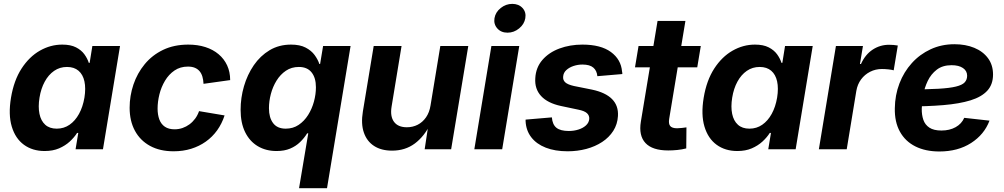

<svg xmlns="http://www.w3.org/2000/svg" viewBox="-20 -782 5260 1006"><path d="M213.9 9.3Q150.4 9.3 105.5 -23.4Q60.5 -56.2 41.7 -118.7Q22.9 -181.2 37.6 -270Q52.7 -360.8 93 -422.9Q133.3 -484.9 189 -516.6Q244.6 -548.3 306.2 -548.3Q350.1 -548.3 378.2 -533.9Q406.2 -519.5 422.1 -497.6Q438 -475.6 445.3 -452.6H449.7L463.9 -541H608.9L519.5 0H376L390.1 -85.4H383.8Q369.1 -62 345.5 -40.3Q321.8 -18.6 289.3 -4.6Q256.8 9.3 213.9 9.3ZM277.3 -107.9Q314.9 -107.9 344.5 -128.4Q374 -148.9 394 -185.3Q414.1 -221.7 422.4 -270.5Q430.2 -319.3 422.4 -355.5Q414.6 -391.6 391.4 -411.4Q368.2 -431.2 331.1 -431.2Q293 -431.2 263.4 -410.6Q233.9 -390.1 214.4 -354.2Q194.8 -318.4 187 -270.5Q179.2 -222.2 186.8 -185.5Q194.3 -148.9 217 -128.4Q239.7 -107.9 277.3 -107.9Z M889.6 10.7Q817.9 10.7 766.1 -17.6Q714.4 -45.9 686.8 -97.2Q659.2 -148.4 659.2 -217.3Q659.2 -279.8 679.2 -339.1Q699.2 -398.4 738.3 -445.8Q777.3 -493.2 834.7 -520.8Q892.1 -548.3 966.3 -548.3Q1015.6 -548.3 1055.9 -535.4Q1096.2 -522.5 1125.2 -498Q1154.3 -473.6 1170.2 -439.2Q1186 -404.8 1186 -362.3L1046.4 -342.8Q1045.4 -363.8 1040.5 -380.4Q1035.6 -397 1025.9 -408.7Q1016.1 -420.4 1001 -426.8Q985.8 -433.1 964.8 -433.1Q924.3 -433.1 894.3 -412.6Q864.3 -392.1 844.5 -358.9Q824.7 -325.7 815.2 -287.4Q805.7 -249 805.7 -212.9Q805.7 -180.7 814.9 -156Q824.2 -131.3 844 -117.9Q863.8 -104.5 894.5 -104.5Q916.5 -104.5 936.3 -111.3Q956.1 -118.2 972.9 -130.6Q989.7 -143.1 1002.7 -160.6Q1015.6 -178.2 1022.9 -199.7L1156.7 -177.2Q1142.6 -133.8 1117.7 -99.1Q1092.8 -64.5 1058.3 -40Q1023.9 -15.6 981.4 -2.4Q939 10.7 889.6 10.7Z M1693.4 204.1H1546.9L1595.2 -83.5H1589.4Q1574.2 -58.6 1552.2 -37.4Q1530.3 -16.1 1500.2 -3.4Q1470.2 9.3 1429.2 9.3Q1373 9.3 1330.6 -16.1Q1288.1 -41.5 1264.4 -89.6Q1240.7 -137.7 1240.7 -206.5Q1240.7 -269.5 1258.3 -330.1Q1275.9 -390.6 1309.8 -440.2Q1343.8 -489.7 1392.8 -519Q1441.9 -548.3 1504.9 -548.3Q1551.3 -548.3 1581.3 -532.7Q1611.3 -517.1 1628.4 -493.7Q1645.5 -470.2 1653.3 -446.8H1657.2L1672.9 -541H1816.9ZM1477.1 -107.9Q1515.6 -107.9 1544.9 -127.7Q1574.2 -147.5 1594.5 -179.7Q1614.7 -211.9 1625 -250Q1635.3 -288.1 1635.3 -324.7Q1635.3 -374.5 1612.5 -402.8Q1589.8 -431.2 1545.9 -431.2Q1507.3 -431.2 1478 -411.4Q1448.7 -391.6 1429 -359.6Q1409.2 -327.6 1399.2 -289.6Q1389.2 -251.5 1389.2 -214.8Q1389.2 -166 1410.9 -137Q1432.6 -107.9 1477.1 -107.9Z M2034.2 7.3Q1978 7.3 1940.2 -17.1Q1902.3 -41.5 1886.5 -87.4Q1870.6 -133.3 1881.3 -197.8L1938 -541H2084L2031.7 -223.1Q2023.4 -172.4 2044.4 -143.8Q2065.4 -115.2 2111.8 -115.2Q2142.6 -115.2 2168.5 -128.4Q2194.3 -141.6 2212.2 -167.2Q2230 -192.9 2235.8 -229.5L2287.1 -541H2433.6L2343.8 0H2205.1L2225.6 -135.7H2236.8Q2203.6 -67.4 2153.3 -30Q2103 7.3 2034.2 7.3Z M2465.3 0 2554.7 -541H2700.7L2611.3 0ZM2639.2 -610.8Q2605.5 -610.8 2585.7 -633.1Q2565.9 -655.3 2570.8 -686.5Q2576.2 -718.3 2603.5 -740Q2630.9 -761.7 2664.1 -761.7Q2697.8 -761.7 2717.8 -740Q2737.8 -718.3 2732.4 -686.5Q2727.1 -655.3 2700 -633.1Q2672.9 -610.8 2639.2 -610.8Z M2954.1 10.7Q2888.2 10.7 2839.6 -8.3Q2791 -27.3 2763.7 -62.7Q2736.3 -98.1 2733.9 -147Q2733.9 -149.4 2733.9 -151.4Q2733.9 -153.3 2733.9 -155.3L2871.6 -167Q2874.5 -129.4 2895.5 -112.5Q2916.5 -95.7 2960.4 -95.7Q2987.3 -95.7 3011 -103.3Q3034.7 -110.8 3050 -124.8Q3065.4 -138.7 3067.4 -158.2Q3068.8 -176.8 3055.4 -189Q3042 -201.2 3009.8 -207.5L2919.4 -226.6Q2849.1 -241.7 2814.9 -279.1Q2780.8 -316.4 2784.7 -372.1Q2787.6 -428.2 2821.8 -467.8Q2856 -507.3 2911.1 -527.8Q2966.3 -548.3 3031.7 -548.3Q3127.9 -548.3 3180.9 -509.5Q3233.9 -470.7 3239.3 -407.2Q3240.2 -403.8 3240.5 -400.6Q3240.7 -397.5 3240.7 -394L3109.9 -382.8Q3107.4 -411.6 3088.9 -427.7Q3070.3 -443.8 3031.7 -443.8Q3007.8 -443.8 2985.1 -436.3Q2962.4 -428.7 2947.3 -414.8Q2932.1 -400.9 2930.7 -380.9Q2928.7 -362.8 2941.4 -350.8Q2954.1 -338.9 2986.8 -331.5L3081.5 -312.5Q3152.8 -297.4 3187 -262.7Q3221.2 -228 3217.8 -173.8Q3215.3 -130.9 3193.4 -96.4Q3171.4 -62 3135 -38.1Q3098.6 -14.2 3052 -1.7Q3005.4 10.7 2954.1 10.7Z M3651.9 -541 3633.3 -429.2H3307.1L3325.7 -541ZM3425.3 -672.4H3571.3L3486.3 -159.7Q3481.9 -133.3 3491.7 -121.6Q3501.5 -109.9 3527.8 -109.9Q3537.1 -109.9 3552.7 -111.6Q3568.4 -113.3 3576.7 -114.7L3575.7 -4.4Q3552.7 1.5 3528.3 3.9Q3503.9 6.3 3481.4 6.3Q3398.4 6.3 3362.1 -32.5Q3325.7 -71.3 3337.9 -145Z M3843.3 9.3Q3779.8 9.3 3734.9 -23.4Q3689.9 -56.2 3671.1 -118.7Q3652.3 -181.2 3667 -270Q3682.1 -360.8 3722.4 -422.9Q3762.7 -484.9 3818.4 -516.6Q3874 -548.3 3935.5 -548.3Q3979.5 -548.3 4007.6 -533.9Q4035.6 -519.5 4051.5 -497.6Q4067.4 -475.6 4074.7 -452.6H4079.1L4093.3 -541H4238.3L4148.9 0H4005.4L4019.5 -85.4H4013.2Q3998.5 -62 3974.9 -40.3Q3951.2 -18.6 3918.7 -4.6Q3886.2 9.3 3843.3 9.3ZM3906.7 -107.9Q3944.3 -107.9 3973.9 -128.4Q4003.4 -148.9 4023.4 -185.3Q4043.5 -221.7 4051.8 -270.5Q4059.6 -319.3 4051.8 -355.5Q4043.9 -391.6 4020.8 -411.4Q3997.6 -431.2 3960.4 -431.2Q3922.4 -431.2 3892.8 -410.6Q3863.3 -390.1 3843.8 -354.2Q3824.2 -318.4 3816.4 -270.5Q3808.6 -222.2 3816.2 -185.5Q3823.7 -148.9 3846.4 -128.4Q3869.1 -107.9 3906.7 -107.9Z M4270.5 0 4359.9 -541H4501.5L4485.8 -446.8H4491.2Q4513.7 -496.6 4552.5 -522Q4591.3 -547.4 4638.2 -547.4Q4649.4 -547.4 4661.9 -546.4Q4674.3 -545.4 4684.1 -543.5L4662.6 -413.6Q4652.8 -416.5 4634.8 -418.5Q4616.7 -420.4 4600.6 -420.4Q4567.4 -420.4 4539.1 -406Q4510.7 -391.6 4491.7 -366Q4472.7 -340.3 4466.8 -305.7L4416.5 0Z M4901.9 11.7Q4829.1 11.7 4776.1 -14.9Q4723.1 -41.5 4695.1 -92.3Q4667 -143.1 4668.5 -214.8Q4669.4 -283.7 4692.6 -344.5Q4715.8 -405.3 4757.6 -451.4Q4799.3 -497.6 4856.2 -523.9Q4913.1 -550.3 4981 -550.3Q5039.1 -550.3 5084.7 -531.5Q5130.4 -512.7 5156.7 -477.1Q5183.1 -441.4 5183.1 -391.6Q5183.1 -339.8 5153.3 -307.1Q5123.5 -274.4 5065.4 -256.3Q5007.3 -238.3 4922.4 -231.2Q4837.4 -224.1 4727.5 -224.1L4742.7 -313.5Q4836.4 -313.5 4896 -316.9Q4955.6 -320.3 4988.5 -328.4Q5021.5 -336.4 5034.4 -350.3Q5047.4 -364.3 5047.4 -385.3Q5047.4 -410.6 5025.6 -425.5Q5003.9 -440.4 4965.8 -440.4Q4918.9 -440.4 4888.4 -417Q4857.9 -393.6 4840.8 -357.7Q4823.7 -321.8 4816.9 -282.7Q4810.1 -243.7 4809.6 -211.9Q4809.1 -179.7 4818.1 -153.8Q4827.1 -127.9 4849.9 -113Q4872.6 -98.1 4912.6 -98.1Q4955.6 -98.1 4987.1 -115.7Q5018.6 -133.3 5032.2 -164.6L5164.6 -149.9Q5137.2 -77.1 5068.1 -32.7Q4999 11.7 4901.9 11.7Z"/></svg>

Font: Inter 17pt
Style: Bold Italic
Weight: 700
Italic angle: -9.3988°
Version: Version 4.001;git-66647c0bb